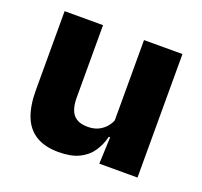

<svg xmlns="http://www.w3.org/2000/svg" viewBox="-95 -599 755 718"><g transform="rotate(20 283.0 -240.5)"><path d="M46.5 -491.5H199.5V-202.5Q199.5 -175.5 206.5 -155.8Q213.5 -136 230 -125.2Q246.5 -114.5 275 -114.5Q299 -114.5 316.8 -123Q334.5 -131.5 346.8 -146Q359 -160.5 365 -178L388.5 -106.5H362.5Q354.5 -73.5 336.2 -46.5Q318 -19.5 286.2 -4Q254.5 11.5 205 11.5Q150.5 11.5 115.2 -9.8Q80 -31 63.2 -73Q46.5 -115 46.5 -178ZM362.5 -491.5H515.5V0H363.5L368.5 -123L362.5 -137Z"/></g></svg>

Font: Anek Devanagari
Style: Bold
Weight: 700
Designer: Kailash Malviya (Devanagari) & Yesha Goshar (Latin)
Foundry: Ek Type
Version: Version 1.003